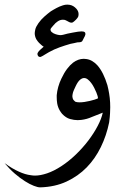

<svg xmlns="http://www.w3.org/2000/svg" viewBox="-28 -517 520 827"><path d="M160.2 -315.9Q154.8 -318.8 149.9 -323.5Q145 -328.1 140.1 -332.5Q134.3 -338.4 127.9 -348.6Q121.6 -361.3 121.6 -374Q121.6 -378.9 124 -390.1Q126.5 -401.4 137.5 -417Q148.4 -432.6 163.3 -445.8Q178.2 -459 190.9 -468.3Q197.3 -472.2 203.1 -475.6Q209 -479 215.3 -482.4Q228 -489.3 243.2 -494.1Q252.4 -497.1 262.2 -497.1Q267.1 -497.1 272.5 -496.1Q288.6 -493.2 301.3 -479Q310.5 -468.3 310.5 -456.1Q310.5 -451.7 309.6 -447.3Q307.6 -440.9 300 -433.1Q292.5 -425.3 286.6 -421.4Q283.7 -419.4 280.3 -419.4Q279.3 -419.4 276.6 -419.7Q273.9 -419.9 269 -422.4Q264.2 -424.8 259.5 -427.5Q254.9 -430.2 251.5 -431.2Q247.1 -432.1 242.7 -432.1Q231.9 -432.1 221.4 -425.5Q210.9 -418.9 201.2 -406.7Q198.2 -402.8 193.4 -397.5Q189.5 -393.1 189.5 -389.2Q189.5 -387.7 189.9 -386.7Q190.9 -382.3 194.3 -379.2Q197.8 -376 202.4 -373.5Q207 -371.1 211.9 -369.6Q216.8 -368.2 220.7 -367.2Q227.5 -365.7 232.9 -365.7Q237.8 -365.7 244.6 -367.4Q251.5 -369.1 262.7 -372.1Q273.9 -374.5 284.9 -376.5Q295.9 -378.4 307.1 -380.4Q310.1 -380.4 314.5 -381.1Q318.8 -381.8 323.7 -381.8Q328.1 -381.8 332 -380.9Q335.9 -379.9 338.4 -377Q339.8 -374 339.8 -370.6Q339.8 -370.1 339.6 -367.7Q339.4 -365.2 337.4 -361.3Q335.4 -357.4 333.3 -353.5Q331.1 -349.6 329.6 -346.2Q327.1 -338.9 322.3 -336.9Q318.4 -335 314 -335Q309.6 -335 305.2 -334.5Q297.9 -332.5 290.3 -331.1Q282.7 -329.6 275.4 -328.1Q251.5 -321.3 228.3 -313Q205.1 -304.7 183.1 -292.5Q176.3 -288.6 169.4 -284.4Q162.6 -280.3 156.2 -276.4Q152.3 -273.9 148.4 -272.5Q146.5 -271.5 144.5 -271.5Q142.1 -271.5 139.2 -272.9Q135.3 -275.4 133.8 -280.8Q133.3 -282.7 133.3 -284.7Q133.3 -287.6 134.8 -290Q138.7 -297.4 146.2 -303.5Q153.8 -309.6 160.2 -315.9ZM367.7 -13.2Q346.2 -3.4 321.8 -0.5Q314 0.5 306.6 0.5Q291.5 0.5 273.7 -4.4Q255.9 -9.3 239.3 -26.9Q236.8 -30.3 234.6 -33.2Q232.4 -36.1 230 -40Q221.2 -54.7 218.3 -71.8Q216.3 -84.5 216.3 -98.1V-106.9Q217.8 -124.5 222.9 -142.8Q228 -161.1 236.3 -178.2Q248 -203.1 260.7 -220Q273.4 -236.8 286.6 -247.1Q309.1 -263.7 333 -263.7Q338.4 -263.7 343.8 -262.7Q370.1 -259.3 392.1 -234.9Q418 -205.1 434.6 -149.9Q439 -132.8 442.1 -114Q445.3 -95.2 446.3 -75.2Q446.8 -65.4 446.8 -55.2Q446.8 -44.9 446 -29.5Q445.3 -14.2 442.4 7.8L441.9 11.2Q430.7 66.4 406.5 116.2Q382.3 166 345.5 203.9Q308.6 241.7 258.8 264.9Q209 288.1 146 290H144.5Q134.8 290 117.7 283.4Q100.6 276.9 79.3 263.4Q58.1 250 35.4 230.5Q12.7 210.9 -8.3 185.5Q24.4 209.5 53.2 222.2Q80.6 234.9 105.5 237.8Q114.3 239.3 123 239.3Q146 239.3 175 229.5Q204.1 219.7 236.6 198.5Q269 177.2 299.1 148.2Q329.1 119.1 352.8 87.9Q376.5 56.6 392.8 25.4Q409.2 -5.9 414.6 -31.7ZM394 -94.2V-95.2Q394 -97.2 392.6 -103Q391.1 -108.9 387.2 -118.4Q383.3 -127.9 377.7 -138.9Q372.1 -149.9 365.2 -159.2Q358.4 -168.5 350.3 -174.8Q342.3 -181.2 333.7 -180.9Q325.2 -180.7 316.2 -172.9Q307.1 -165 298.3 -146.5Q294.4 -138.2 290.3 -129.2Q286.1 -120.1 284.7 -111.3Q283.7 -107.4 283.7 -103.5Q283.7 -99.1 285.4 -92.8Q287.1 -86.4 295.9 -79.1Q303.2 -76.2 314 -76.2Q324.7 -76.2 336.2 -77.9Q347.7 -79.6 358.9 -82.3Q370.1 -85 378.7 -87.6Q387.2 -90.3 391.6 -92.3Q394.5 -93.8 394.5 -94.2Z"/></svg>

Font: Dima Niloofar
Style: Regular
Weight: 400
Designer: R.Balvardi
Foundry: Dima Software Group
Version: Version 3.00;November 13, 2018;FontCreator 11.5.0.2427 64-bi